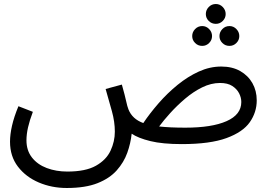

<svg xmlns="http://www.w3.org/2000/svg" viewBox="-20 -706 1346 958"><path d="M313 232Q238 232 173.5 204.5Q109 177 69.5 125.5Q30 74 30 1Q30 -35 40 -79Q50 -123 72 -176L144 -148Q128 -106 120 -71Q112 -36 112 -6Q112 45 139.5 80Q167 115 213.5 132.5Q260 150 316 150Q407 150 458.5 121Q510 92 531.5 46Q553 0 553 -49Q553 -98 538.5 -150.5Q524 -203 507 -262L588 -284Q604 -227 609.5 -201Q615 -175 621 -160Q640 -112 695 -92Q728 -141 771.5 -191Q815 -241 866 -282.5Q917 -324 972 -349Q1027 -374 1084 -374Q1139 -374 1178.5 -351.5Q1218 -329 1239.5 -291Q1261 -253 1261 -205Q1261 -146 1226.5 -96.5Q1192 -47 1110 -17Q1028 13 887 13Q791 13 730 -2Q669 -17 637 -39Q632 9 615 56.5Q598 104 562.5 144Q527 184 466.5 208Q406 232 313 232ZM1078 -292Q1033 -292 988.5 -270Q944 -248 903.5 -213.5Q863 -179 829.5 -142Q796 -105 774 -75Q801 -72 833.5 -70.5Q866 -69 905 -69Q1037 -69 1110.5 -101.5Q1184 -134 1184 -197Q1184 -219 1173 -240.5Q1162 -262 1139 -277Q1116 -292 1078 -292ZM1057 -587Q1036 -587 1021.5 -601.5Q1007 -616 1007 -636Q1007 -656 1021.5 -671Q1036 -686 1057 -686Q1077 -686 1091.5 -671Q1106 -656 1106 -636Q1106 -616 1091.5 -601.5Q1077 -587 1057 -587ZM989 -477Q968 -477 953.5 -491.5Q939 -506 939 -526Q939 -546 953.5 -561Q968 -576 989 -576Q1009 -576 1023.5 -561Q1038 -546 1038 -526Q1038 -506 1023.5 -491.5Q1009 -477 989 -477ZM1125 -477Q1104 -477 1089.5 -491.5Q1075 -506 1075 -526Q1075 -546 1089.5 -561Q1104 -576 1125 -576Q1145 -576 1159.5 -561Q1174 -546 1174 -526Q1174 -506 1159.5 -491.5Q1145 -477 1125 -477Z"/></svg>

Font: TSCustom
Style: Regular
Weight: 400
Designer: Monotype Design Team
Foundry: Monotype Imaging Inc.
Version: Version 2.004; ttfautohint (v1.8.3) -l 8 -r 50 -G 200 -x 14 